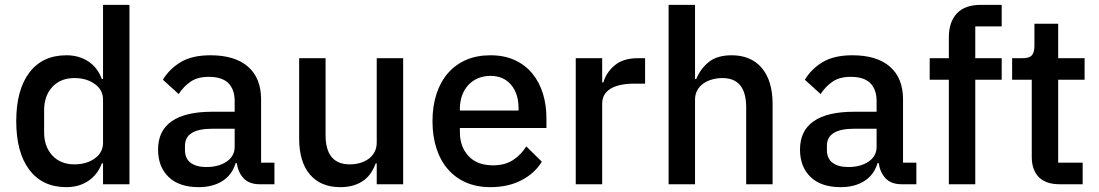

<svg xmlns="http://www.w3.org/2000/svg" viewBox="-20 -760 4534 792"><path d="M405 -86H400Q383 -40 344.5 -14Q306 12 254 12Q155 12 101 -59.5Q47 -131 47 -260Q47 -389 101 -460.5Q155 -532 254 -532Q306 -532 344.5 -506.5Q383 -481 400 -434H405V-740H514V0H405ZM287 -82Q337 -82 371 -106.5Q405 -131 405 -171V-349Q405 -389 371 -413.5Q337 -438 287 -438Q230 -438 196 -401.5Q162 -365 162 -305V-215Q162 -155 196 -118.5Q230 -82 287 -82Z M1051 0Q1008 0 985 -24.5Q962 -49 957 -87H952Q937 -38 897 -13Q857 12 800 12Q719 12 675.5 -30Q632 -72 632 -143Q632 -221 688.5 -260Q745 -299 854 -299H948V-343Q948 -391 922 -417Q896 -443 841 -443Q795 -443 766 -423Q737 -403 717 -372L652 -431Q678 -475 725 -503.5Q772 -532 848 -532Q949 -532 1003 -485Q1057 -438 1057 -350V-89H1112V0ZM831 -71Q882 -71 915 -93.5Q948 -116 948 -154V-229H856Q743 -229 743 -159V-141Q743 -106 766.5 -88.5Q790 -71 831 -71Z M1534 -86H1530Q1523 -67 1511.5 -49Q1500 -31 1482.5 -17.5Q1465 -4 1440.5 4Q1416 12 1384 12Q1303 12 1258.5 -40Q1214 -92 1214 -189V-520H1323V-203Q1323 -82 1423 -82Q1444 -82 1464 -87.5Q1484 -93 1499.5 -104Q1515 -115 1524.5 -132Q1534 -149 1534 -172V-520H1643V0H1534Z M2003 12Q1947 12 1903 -7Q1859 -26 1828 -61.5Q1797 -97 1780.5 -147.5Q1764 -198 1764 -260Q1764 -322 1780.5 -372.5Q1797 -423 1828 -458.5Q1859 -494 1903 -513Q1947 -532 2003 -532Q2060 -532 2103.5 -512Q2147 -492 2176 -456.5Q2205 -421 2219.5 -374Q2234 -327 2234 -273V-232H1877V-215Q1877 -155 1912.5 -116.5Q1948 -78 2014 -78Q2062 -78 2095 -99Q2128 -120 2151 -156L2215 -93Q2186 -45 2131 -16.5Q2076 12 2003 12ZM2003 -447Q1975 -447 1951.5 -437Q1928 -427 1911.5 -409Q1895 -391 1886 -366Q1877 -341 1877 -311V-304H2119V-314Q2119 -374 2088 -410.5Q2057 -447 2003 -447Z M2355 0V-520H2464V-420H2469Q2480 -460 2515 -490Q2550 -520 2612 -520H2641V-415H2598Q2533 -415 2498.5 -394Q2464 -373 2464 -332V0Z M2738 -740H2847V-434H2852Q2869 -476 2903.5 -504Q2938 -532 2998 -532Q3078 -532 3122.5 -479.5Q3167 -427 3167 -330V0H3058V-317Q3058 -438 2960 -438Q2939 -438 2918.5 -432.5Q2898 -427 2882 -416Q2866 -405 2856.5 -388Q2847 -371 2847 -349V0H2738Z M3699 0Q3656 0 3633 -24.5Q3610 -49 3605 -87H3600Q3585 -38 3545 -13Q3505 12 3448 12Q3367 12 3323.5 -30Q3280 -72 3280 -143Q3280 -221 3336.5 -260Q3393 -299 3502 -299H3596V-343Q3596 -391 3570 -417Q3544 -443 3489 -443Q3443 -443 3414 -423Q3385 -403 3365 -372L3300 -431Q3326 -475 3373 -503.5Q3420 -532 3496 -532Q3597 -532 3651 -485Q3705 -438 3705 -350V-89H3760V0ZM3479 -71Q3530 -71 3563 -93.5Q3596 -116 3596 -154V-229H3504Q3391 -229 3391 -159V-141Q3391 -106 3414.5 -88.5Q3438 -71 3479 -71Z M3894 -431H3815V-520H3894V-606Q3894 -669 3927 -704.5Q3960 -740 4026 -740H4112V-651H4003V-520H4112V-431H4003V0H3894Z M4351 0Q4294 0 4265 -29.5Q4236 -59 4236 -113V-431H4155V-520H4199Q4226 -520 4236.5 -532Q4247 -544 4247 -571V-662H4345V-520H4454V-431H4345V-89H4446V0Z"/></svg>

Font: IBM Plex Sans Arabic Medium
Style: Regular
Weight: 500
Designer: Mike Abbink, Paul van der Laan, Pieter van Rosmalen, Wael Morcos, Khajak Apelian
Foundry: Bold Monday
Version: Version 1.1